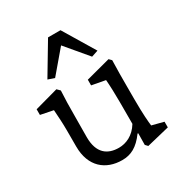

<svg xmlns="http://www.w3.org/2000/svg" viewBox="-183 -912 997 1056"><g transform="rotate(-30 315.0 -383.5)"><path d="M523 -77C520 -101 515 -151 515 -249V-329C515 -391 515 -424 517 -495L502 -510L347 -469V-433L433 -417C436 -383 438 -326 438 -275V-136C404 -80 354 -59 309 -59C237 -59 184 -96 184 -198L185 -333C185 -391 186 -443 189 -492L171 -510L22 -469V-433L102 -417C105 -374 108 -331 108 -284V-183C108 -54 187 9 291 9C346 9 390 -13 436 -76L440 -75L439 -2L453 13L597 -22V-58ZM155 -581 196 -567 314 -706 431 -567 473 -581 353 -780H274Z"/></g></svg>

Font: TPK Tissa Web Quiz
Style: Regular
Weight: 400
Designer: Jacques Le Bailly, Suppakit Chalermlarp | Katatrad Co.,Ltd.
Foundry: Jacques Le Bailly, Cadson Demak Co.,Ltd.
Version: Version 5.000;Glyphs 3.1.2 (3151)